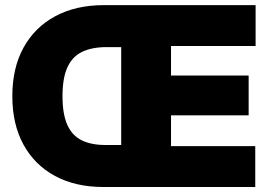

<svg xmlns="http://www.w3.org/2000/svg" viewBox="-20 -748 1080 768"><path d="M393.1 0Q282.2 0 200.4 -43.9Q118.7 -87.9 74 -169.4Q29.3 -251 29.3 -363.3Q29.3 -476.1 74.2 -557.6Q119.1 -639.2 201.4 -683.3Q283.7 -727.5 396 -727.5H584.5V-559.6H407.2Q348.6 -559.6 309.3 -541Q270 -522.5 250 -479.5Q230 -436.5 230 -363.3Q230 -291 249.5 -248Q269 -205.1 307.4 -186.5Q345.7 -168 401.4 -168H581.5V0ZM464.8 0V-727.5H1002.4V-564H664.1V-445.8H974.6V-286.6H664.1V-163.6H1001V0Z"/></svg>

Font: Inter 20pt Black
Style: Regular
Weight: 900
Version: Version 4.001;git-66647c0bb